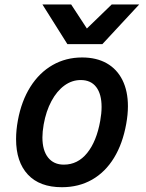

<svg xmlns="http://www.w3.org/2000/svg" viewBox="-20 -812 640 842"><path d="M50.5 -202Q50.5 -241.5 58.5 -284.5Q74 -369 113.2 -431.2Q152.5 -493.5 210.8 -526.8Q269 -560 340 -560Q403 -560 448 -534.5Q493 -509 517 -460.8Q541 -412.5 541 -346Q541 -310 533.5 -268.5Q518 -182 480 -119.8Q442 -57.5 383.8 -24.2Q325.5 9 251.5 9Q154 9 102.2 -46.5Q50.5 -102 50.5 -202ZM419.5 -282Q425.5 -315 425.5 -343Q425.5 -399.5 402 -430.2Q378.5 -461 334 -461Q295.5 -461 262.5 -437Q229.5 -413 205.8 -369Q182 -325 171.5 -266Q166 -234 166 -209.5Q166 -152.5 190.8 -121.2Q215.5 -90 260 -90Q321 -90 362.2 -141Q403.5 -192 419.5 -282ZM166 -792.5H292L361 -687L470 -792.5H590.5L429 -618.5H275.5Z"/></svg>

Font: JuliaMono SemiBoldItalic
Style: Regular
Weight: 600
Italic angle: -9°
Monospace: yes
Designer: cormullion
Foundry: corm
Version: Version 0.049; ttfautohint (v1.8.4)